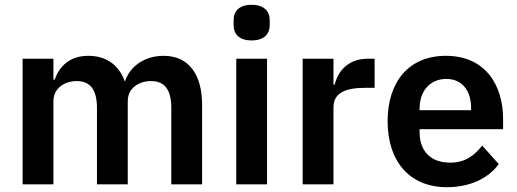

<svg xmlns="http://www.w3.org/2000/svg" viewBox="-20 -766 2150 798"><path d="M202 0V-345C202 -401 250 -429 299 -429C356 -429 383 -392 383 -317V0H511V-345C511 -401 558 -429 608 -429C665 -429 692 -392 692 -317V0H820V-330C820 -460 762 -534 660 -534C577 -534 519 -487 500 -429H498C473 -499 418 -534 347 -534C269 -534 227 -490 207 -435H202V-522H74V0Z M1026 -598C1078 -598 1101 -625 1101 -662V-682C1101 -719 1078 -746 1026 -746C973 -746 951 -719 951 -682V-662C951 -625 973 -598 1026 -598ZM962 0H1090V-522H962Z M1366 0V-320C1366 -377 1411 -401 1497 -401H1537V-522H1509C1426 -522 1384 -469 1371 -414H1366V-522H1238V0Z M1837 12C1934 12 2010 -25 2053 -84L1984 -161C1952 -120 1914 -90 1851 -90C1767 -90 1724 -141 1724 -216V-229H2071V-271C2071 -414 1996 -534 1833 -534C1680 -534 1591 -427 1591 -262C1591 -95 1683 12 1837 12ZM1835 -438C1901 -438 1938 -389 1938 -317V-308H1724V-316C1724 -388 1768 -438 1835 -438Z"/></svg>

Font: IBM Plex Thai Looped SemiBold
Style: Regular
Weight: 600
Designer: Mike Abbink, Paul van der Laan, Pieter van Rosmalen, Ben Mitchell, Mark Frömberg
Foundry: Bold Monday
Version: Version 1.0